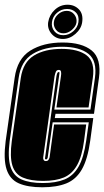

<svg xmlns="http://www.w3.org/2000/svg" viewBox="-27 -781 441 813"><path d="M152 12Q91 12 53 -4.5Q15 -21 1 -63.5Q-13 -106 -3 -184L35 -451Q46 -532 101 -566.5Q156 -601 238 -601Q320 -601 361.5 -567Q403 -533 392 -451L371 -299H208L205 -281H368L355 -185Q344 -106 319.5 -63.5Q295 -21 254 -4.5Q213 12 152 12ZM154 -6Q209 -6 246 -21Q283 -36 305.5 -75Q328 -114 338 -185L349 -263H196L175 -114Q173 -106 168 -106Q162 -106 164 -114L212 -458Q215 -476 221 -476Q225 -476 225 -472.5Q225 -469 223 -458L203 -317H356L375 -451Q385 -523 347.5 -553Q310 -583 236 -583Q162 -583 112 -553Q62 -523 52 -451L14 -184Q5 -114 17.5 -75Q30 -36 64.5 -21Q99 -6 154 -6ZM156 -15Q103 -15 70 -29Q37 -43 25.5 -80Q14 -117 23 -184L61 -451Q71 -518 117 -546Q163 -574 234 -574Q304 -574 340 -546.5Q376 -519 366 -451L348 -326H212L231 -458Q233 -469 231.5 -477Q230 -485 222 -485Q213 -485 209.5 -477Q206 -469 204 -458L156 -115Q155 -110 157.5 -104.5Q160 -99 167 -99Q175 -99 178.5 -104.5Q182 -110 183 -115L202 -254H338L329 -185Q320 -118 299 -81Q278 -44 243.5 -29.5Q209 -15 156 -15ZM239 -616Q210 -616 191.5 -637.5Q173 -659 177 -687Q182 -718 205 -739.5Q228 -761 259 -761Q288 -761 307 -741.5Q326 -722 321 -687Q317 -659 292.5 -637.5Q268 -616 239 -616ZM241 -632Q264 -632 283 -648.5Q302 -665 305 -687Q309 -713 294.5 -728Q280 -743 257 -743Q233 -743 214.5 -727Q196 -711 193 -687Q190 -665 203.5 -648.5Q217 -632 241 -632ZM242 -640Q221 -640 210 -655Q199 -670 201 -687Q203 -706 219 -720.5Q235 -735 256 -735Q275 -735 287 -720.5Q299 -706 297 -687Q295 -670 278 -655Q261 -640 242 -640Z"/></svg>

Font: Alumni Sans Collegiate One
Style: Italic
Weight: 400
Italic angle: -8°
Designer: Robert E. Leuschke
Foundry: Robert E. Leuschke
Version: Version 1.100